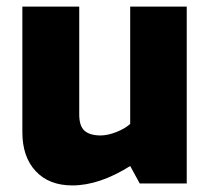

<svg xmlns="http://www.w3.org/2000/svg" viewBox="-20 -558 638 584"><path d="M48 -156V-538H221V-210Q221 -174 237.5 -160Q254 -146 286 -146Q307 -146 333 -156Q359 -166 376 -181V-538H548V0H405L376 -53Q282 6 200 6Q129 6 88.5 -37.5Q48 -81 48 -156Z"/></svg>

Font: Exo ExtraBold
Style: Regular
Weight: 800
Designer: Natanael Gama
Foundry: Natanael Gama
Version: Version 1.500